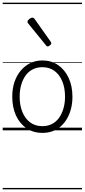

<svg xmlns="http://www.w3.org/2000/svg" viewBox="-20 -968 629 1426"><path d="M295 19Q227 19 176.5 -15.5Q126 -50 98.5 -110.5Q71 -171 71 -250Q71 -310 87.5 -359Q104 -408 134.5 -444Q165 -480 205.5 -499.5Q246 -519 295 -519Q361 -519 411 -485Q461 -451 489.5 -390Q518 -329 518 -250Q518 -202 507.5 -161Q497 -120 478 -87Q459 -54 432 -30Q405 -6 370.5 6.5Q336 19 295 19ZM295 -31Q334 -31 365 -46.5Q396 -62 417.5 -91.5Q439 -121 451 -161.5Q463 -202 463 -250Q463 -315 442.5 -364.5Q422 -414 384.5 -441.5Q347 -469 295 -469Q256 -469 224.5 -453.5Q193 -438 171.5 -409Q150 -380 138 -339.5Q126 -299 126 -250Q126 -185 146.5 -135.5Q167 -86 204.5 -58.5Q242 -31 295 -31ZM334 -623Q331 -623 327.5 -625Q324 -627 321 -632L190 -793Q186 -798 185 -800.5Q184 -803 184 -808Q184 -813 190.5 -820Q197 -827 205.5 -832Q214 -837 220 -837Q230 -837 237 -827L356 -659Q359 -654 360 -651.5Q361 -649 361 -647Q361 -639 351 -631Q341 -623 334 -623ZM0 428H589V438H0ZM0 -20H589V0H0ZM0 -505H589V-500H0ZM0 -948H589V-938H0Z"/></svg>

Font: Playwrite US Modern Guides
Style: Regular
Weight: 400
Designer: Veronika Burian, José Scaglione
Foundry: TypeTogether
Version: Version 1.003